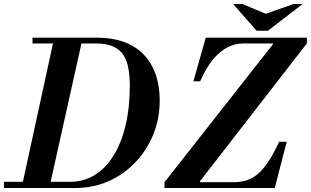

<svg xmlns="http://www.w3.org/2000/svg" viewBox="-54 -943 1559 963"><path d="M-34 0V-31H297Q365 -31 420 -64.5Q475 -98 514.5 -161Q554 -224 575.5 -313Q597 -402 597 -513Q597 -560 590 -599.5Q583 -639 565 -667Q547 -695 513 -710Q479 -725 426 -725H109V-754H431Q535 -754 605 -716Q675 -678 711 -607Q747 -536 747 -438Q747 -350 716 -271.5Q685 -193 627.5 -131.5Q570 -70 492.5 -35Q415 0 322 0ZM54 0 218 -754H361L193 0ZM771 -29 1315 -721V-725H1485L949 -34V-29ZM771 0V-29H1119Q1164 -29 1201 -45.5Q1238 -62 1273 -106Q1308 -150 1346 -232H1384L1324 0ZM916 -535 978 -754H1485V-725H1165Q1126 -725 1088 -706Q1050 -687 1015 -645.5Q980 -604 950 -535ZM1233 -789 1115 -923H1161L1279 -874L1419 -923H1464L1290 -789Z"/></svg>

Font: Libre Bodoni SemiBold
Style: Italic
Weight: 600
Italic angle: -13°
Version: Version 2.003